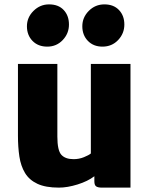

<svg xmlns="http://www.w3.org/2000/svg" viewBox="-20 -849 688 877"><path d="M249 8Q188 8 150.8 -9.5Q113.5 -27 94.2 -59Q75 -91 68.5 -134.2Q62 -177.5 62 -229V-557H242V-225Q242 -162 260.2 -142Q278.5 -122 316 -122Q341 -122 363.2 -131Q385.5 -140 395 -148V-557H576V8H445Q428 8 419.5 2.5Q411 -3 411 -21V-44Q381 -21 334.5 -6.5Q288 8 249 8ZM196 -636Q154 -636 128.5 -662.2Q103 -688.5 103 -729Q103 -769.5 133 -799.2Q163 -829 204 -829Q247 -829 271 -803.2Q295 -777.5 295 -737Q295 -696 266.5 -666Q238 -636 196 -636ZM448 -636Q407 -636 381.5 -662.2Q356 -688.5 356 -729Q356 -769.5 385.5 -799.2Q415 -829 457 -829Q499 -829 523.5 -803.2Q548 -777.5 548 -737Q548 -696 519.5 -666Q491 -636 448 -636Z"/></svg>

Font: Merriweather Sans Black
Style: Regular
Weight: 900
Designer: Eben Sorkin
Foundry: Eben Sorkin
Version: Version 1.008; ttfautohint (v1.7.19-72a1) -l 8 -r 50 -G 200 